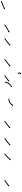

<svg xmlns="http://www.w3.org/2000/svg" viewBox="1882 -2386 500 4316"><g transform="rotate(90 2132.0 -228.0)"><path d="M-4 -17Q-2 -18 1 -19Q5 -20 9 -22Q14 -24 20 -26Q26 -28 32 -31Q39 -33 46 -36Q53 -39 61 -42Q68 -45 76 -48Q84 -51 91 -54Q98 -57 106 -60Q112 -63 119 -66Q125 -69 131 -72Q136 -74 141 -77Q145 -79 149 -80Q152 -82 154 -83Q155 -83 155 -84L149 -95L181 -85L170 -54L164 -66Q164 -65 163 -65Q160 -64 158 -62Q154 -61 150 -59Q145 -56 139 -54Q134 -51 127 -48Q121 -45 114 -42Q106 -39 99 -36Q91 -33 84 -29Q76 -26 68 -23Q61 -20 53 -17Q46 -15 39 -12Q33 -9 27 -7Q21 -5 16 -3Q12 -2 8 0Q5 1 3 2Q2 2 1 2L-6 -17Q-5 -17 -4 -17Z M525 -92Q527 -94 529 -96Q533 -98 537 -101Q541 -104 546 -107Q552 -111 557 -115Q564 -119 570 -123Q577 -127 584 -132Q591 -136 598 -140Q605 -145 612 -149H613Q620 -153 627 -157Q633 -161 640 -164Q646 -168 652 -171Q657 -174 662 -176Q666 -178 670 -180Q673 -182 675 -183Q676 -183 677 -184L671 -196L702 -185L692 -154L686 -166Q685 -166 684 -165Q682 -164 679 -162Q675 -161 671 -158Q666 -156 661 -153Q655 -150 649 -147Q643 -143 636 -140Q630 -136 623 -132Q616 -127 608 -123Q601 -119 594 -115Q588 -110 581 -106Q574 -102 568 -98Q563 -94 557 -91Q552 -87 548 -84Q544 -82 541 -79Q538 -77 536 -76Q535 -75 534 -75L523 -91Q524 -92 525 -92Z M834 -92Q836 -94 838 -96Q841 -98 845 -101Q849 -104 854 -107Q859 -111 865 -115Q871 -119 877 -124Q883 -129 889 -133Q896 -138 902 -143Q909 -148 915 -154Q922 -158 928 -163Q934 -168 939 -173Q945 -177 950 -181Q954 -185 958 -188Q962 -191 965 -194Q968 -196 969 -197Q970 -198 971 -198L962 -209L995 -206L992 -173L984 -183Q983 -183 982 -182Q980 -180 978 -178Q975 -176 971 -173Q967 -169 962 -166V-165Q957 -161 952 -157Q946 -152 940 -148Q934 -143 928 -138Q921 -133 915 -128Q908 -123 902 -118Q895 -113 889 -108Q883 -103 877 -99Q871 -95 866 -91Q861 -87 857 -84Q853 -82 850 -79Q847 -77 845 -76Q844 -75 843 -75L832 -91Q833 -92 834 -92Z M1302 -92Q1303 -94 1306 -96Q1309 -98 1313 -101Q1317 -104 1322 -107Q1327 -111 1333 -115Q1338 -120 1344 -124Q1351 -129 1357 -134Q1363 -139 1370 -144Q1376 -149 1383 -154Q1389 -159 1395 -164Q1401 -169 1407 -173Q1413 -177 1418 -182Q1422 -185 1426 -189Q1430 -192 1433 -194Q1436 -196 1437 -198Q1438 -198 1439 -199L1431 -209L1463 -206L1460 -173L1452 -183Q1451 -183 1450 -182Q1448 -181 1446 -179Q1443 -176 1439 -173Q1435 -170 1430 -166Q1425 -162 1420 -158Q1414 -153 1408 -148Q1402 -143 1395 -138Q1389 -133 1382 -128Q1376 -123 1369 -118Q1363 -113 1357 -108Q1350 -104 1345 -99Q1339 -95 1334 -91Q1329 -88 1325 -84Q1321 -82 1318 -79Q1315 -77 1313 -76Q1312 -75 1311 -75L1300 -91Q1301 -92 1302 -92ZM1637 -379Q1637 -379 1637 -379Q1637 -379 1637 -379Q1637 -379 1637 -379Q1637 -379 1637 -379Q1636 -379 1634 -379Q1634 -379 1634 -379Q1634 -379 1634 -379Q1634 -379 1634 -379Q1634 -379 1634 -379Q1632 -379 1630 -380Q1630 -380 1629.5 -380Q1629 -380 1629 -380Q1629 -380 1629 -380Q1629 -380 1629 -380Q1626 -380 1624 -381Q1624 -381 1624 -381.5Q1624 -382 1624 -382Q1623 -382 1623 -382Q1623 -382 1623 -382Q1620 -383 1618 -385Q1618 -385 1617.5 -385Q1617 -385 1617 -385Q1617 -385 1617 -385Q1617 -385 1617 -385Q1614 -388 1611 -390Q1611 -390 1611 -390.5Q1611 -391 1611 -391Q1611 -391 1611 -391Q1611 -391 1611 -391Q1609 -394 1607 -397Q1607 -397 1606.5 -397.5Q1606 -398 1606 -398Q1606 -398 1606 -398Q1606 -398 1606 -398Q1604 -402 1603 -406Q1603 -406 1603 -406Q1603 -406 1603 -406Q1603 -406 1603 -406.5Q1603 -407 1603 -407Q1603 -411 1603 -415Q1603 -415 1603 -415Q1603 -415 1603 -415Q1603 -415 1603 -415Q1603 -415 1603 -415Q1603 -419 1604 -423Q1604 -423 1604 -423Q1604 -423 1604 -424Q1604 -424 1604 -424Q1604 -424 1604 -424Q1605 -427 1607 -431Q1607 -431 1607 -431Q1607 -431 1607 -431Q1607 -431 1607 -431Q1607 -431 1607 -431Q1609 -434 1611 -437Q1611 -437 1611 -437Q1611 -437 1611 -437Q1611 -437 1611 -437Q1611 -437 1611 -437Q1613 -439 1615 -441Q1615 -441 1615 -441Q1615 -441 1615 -441Q1615 -441 1615.5 -441.5Q1616 -442 1616 -442Q1617 -443 1619 -444Q1619 -444 1619 -444Q1619 -444 1619 -444Q1619 -444 1619 -444Q1619 -444 1619 -444Q1621 -445 1622 -446Q1622 -446 1622 -446Q1622 -446 1622 -446Q1622 -446 1622 -446Q1622 -446 1622 -446Q1622 -446 1623 -446L1617 -458L1648 -447L1637 -416L1631 -428Q1631 -428 1631 -428Q1631 -428 1631 -428Q1631 -428 1631 -428Q1631 -428 1631 -428Q1631 -428 1631 -428Q1630 -428 1630 -427Q1630 -427 1630 -427Q1630 -427 1630 -427Q1630 -427 1630 -427Q1630 -427 1630 -427Q1629 -427 1628 -426Q1628 -426 1628 -426Q1628 -426 1628 -426Q1628 -426 1628 -426Q1628 -426 1628 -426Q1627 -425 1626 -424Q1626 -424 1626 -424Q1626 -424 1626 -424Q1626 -424 1626 -424Q1626 -424 1626 -424Q1625 -423 1624 -421Q1624 -421 1624 -421Q1624 -421 1624 -421Q1624 -422 1624.5 -422Q1625 -422 1625 -422Q1624 -420 1623 -418Q1623 -418 1623 -418Q1623 -418 1623 -418Q1623 -418 1623 -418.5Q1623 -419 1623 -419Q1623 -416 1622 -414Q1622 -414 1622 -414Q1622 -414 1622 -414Q1623 -415 1623 -415Q1623 -415 1623 -415Q1623 -413 1623 -410Q1623 -410 1623 -410Q1623 -410 1623 -411Q1623 -411 1623 -411Q1623 -411 1623 -411Q1623 -409 1624 -407Q1624 -407 1624 -407Q1624 -407 1624 -407Q1624 -407 1624 -407Q1624 -407 1624 -407Q1625 -405 1627 -403Q1627 -403 1626.5 -403.5Q1626 -404 1626 -404Q1626 -404 1626 -404Q1626 -404 1626 -404Q1628 -402 1629 -401Q1629 -401 1629 -401Q1629 -401 1629 -401Q1629 -401 1629 -401.5Q1629 -402 1629 -402Q1630 -401 1632 -400Q1632 -400 1632 -400Q1632 -400 1632 -400Q1632 -400 1631.5 -400Q1631 -400 1631 -400Q1633 -399 1634 -399Q1634 -399 1634 -399Q1634 -399 1634 -399Q1634 -399 1634 -399Q1634 -399 1634 -399Q1635 -399 1636 -399Q1636 -399 1636 -399Q1636 -399 1636 -399Q1636 -399 1636 -399Q1636 -399 1636 -399Q1637 -399 1638 -399Q1638 -399 1638 -399Q1638 -399 1638 -399Q1637 -399 1637 -399Q1637 -399 1637 -399Q1638 -399 1638 -398V-379Q1638 -379 1637 -379Z M1664 -92Q1666 -93 1668 -95Q1671 -97 1674 -99Q1678 -102 1682 -104Q1686 -107 1691 -111Q1696 -114 1701 -118Q1706 -122 1711 -125Q1717 -129 1722 -133Q1728 -137 1733 -141Q1739 -145 1744 -149Q1749 -152 1754 -156Q1759 -159 1763 -162Q1767 -165 1771 -168Q1774 -170 1776 -172Q1777 -173 1778 -173.5Q1779 -174 1780 -175Q1781 -175 1782 -176L1774 -186L1806 -181L1801 -149L1793 -160Q1793 -159 1792 -159Q1790 -157 1788 -156Q1785 -154 1782 -152Q1779 -149 1775 -146Q1770 -143 1766 -140Q1761 -136 1756 -133Q1750 -129 1745 -125Q1740 -121 1734 -117Q1728 -113 1723 -109Q1718 -105 1712 -101Q1707 -98 1702 -94Q1697 -91 1693 -88Q1689 -85 1685 -83Q1682 -80 1680 -79Q1677 -77 1676 -76Q1675 -75 1674 -75L1663 -91Q1664 -92 1664 -92ZM1933 -233Q1933 -233 1933 -233Q1933 -233 1933 -233Q1933 -233 1933 -233Q1933 -233 1933 -233Q1931 -232 1929 -231Q1929 -231 1929 -231Q1929 -231 1929 -231Q1929 -231 1929 -231Q1929 -231 1929 -231Q1925 -229 1922 -227Q1922 -227 1922 -227Q1922 -227 1922 -227Q1922 -227 1922 -227Q1922 -227 1922 -227Q1918 -224 1913 -221Q1913 -221 1913 -221Q1913 -221 1913 -221Q1913 -221 1913 -221Q1913 -221 1913 -221Q1908 -218 1903 -214Q1903 -214 1903 -214Q1903 -214 1903 -214Q1903 -214 1903 -214Q1903 -214 1903 -214Q1898 -210 1893 -205Q1893 -205 1893 -205Q1893 -205 1893 -205Q1893 -205 1893 -205Q1893 -205 1893 -205Q1887 -201 1882 -195Q1882 -195 1882 -195Q1882 -195 1882 -195Q1882 -195 1882 -195Q1882 -195 1882 -195Q1877 -190 1872 -184Q1872 -184 1872 -184Q1872 -184 1872 -184Q1872 -184 1872 -184Q1872 -184 1872 -184Q1867 -178 1863 -172Q1863 -172 1863 -172Q1863 -172 1863 -172Q1863 -172 1863 -172Q1863 -172 1863 -172Q1859 -166 1855 -160Q1855 -160 1855 -160Q1855 -160 1855 -160Q1855 -160 1855 -160Q1855 -160 1855 -160Q1851 -154 1848 -148Q1848 -148 1848 -148Q1848 -148 1848 -148Q1848 -148 1848 -148Q1848 -148 1848 -148Q1845 -142 1843 -136Q1843 -136 1843 -136.5Q1843 -137 1843 -137Q1843 -137 1843 -137Q1843 -137 1843 -137Q1841 -132 1840 -127Q1840 -127 1840 -127Q1840 -127 1840 -127Q1840 -127 1840 -127Q1840 -127 1840 -127Q1838 -123 1837 -119Q1837 -119 1837 -119Q1837 -119 1837 -119Q1837 -119 1837 -119Q1837 -119 1837 -119Q1836 -117 1836 -114Q1836 -114 1836 -114.5Q1836 -115 1836 -115Q1836 -115 1836 -115Q1836 -115 1836 -115Q1836 -114 1835 -113L1848 -110L1820 -93L1803 -121L1816 -118Q1816 -119 1816 -120Q1816 -120 1816 -120Q1816 -120 1816 -120Q1816 -120 1816 -120Q1816 -120 1816 -120Q1817 -122 1818 -125Q1818 -125 1818 -125Q1818 -125 1818 -125Q1818 -125 1818 -125Q1818 -125 1818 -125Q1819 -129 1821 -133Q1821 -133 1821 -133Q1821 -133 1821 -134Q1821 -134 1821 -134Q1821 -134 1821 -134Q1822 -139 1825 -144Q1825 -144 1825 -144Q1825 -144 1825 -144Q1825 -144 1825 -144Q1825 -144 1825 -144Q1827 -150 1830 -156Q1830 -156 1830 -156.5Q1830 -157 1830 -157Q1830 -157 1830 -157Q1830 -157 1830 -157Q1834 -163 1837 -170Q1837 -170 1837.5 -170Q1838 -170 1838 -170Q1838 -170 1838 -170Q1838 -170 1838 -170Q1842 -177 1846 -183Q1846 -183 1846 -183Q1846 -183 1846 -183Q1846 -183 1846 -183.5Q1846 -184 1846 -184Q1851 -190 1856 -197Q1856 -197 1856 -197Q1856 -197 1856 -197Q1857 -197 1857 -197Q1857 -197 1857 -197Q1862 -203 1868 -209Q1868 -209 1868 -209Q1868 -209 1868 -209Q1868 -209 1868 -209Q1868 -209 1868 -209Q1873 -215 1879 -220Q1879 -220 1879 -220Q1879 -220 1879 -220Q1879 -220 1879 -220Q1879 -220 1879 -220Q1885 -225 1891 -230Q1891 -230 1891 -230Q1891 -230 1891 -230Q1891 -230 1891 -230Q1891 -230 1891 -230Q1897 -234 1902 -238Q1902 -238 1902 -238Q1902 -238 1902 -238Q1902 -238 1902 -238Q1902 -238 1902 -238Q1907 -241 1912 -244Q1912 -244 1912 -244Q1912 -244 1912 -244Q1912 -244 1912 -244Q1912 -244 1912 -244Q1916 -246 1919 -248Q1919 -248 1919 -248Q1919 -248 1919 -248Q1919 -248 1919 -248Q1919 -248 1919 -248Q1922 -250 1924 -251Q1924 -251 1924 -251Q1924 -251 1924 -251Q1925 -251 1925 -251Q1925 -251 1925 -251Q1925 -251 1926 -252L1935 -234Q1934 -233 1933 -233Z M2197 -188Q2197 -188 2197 -188Q2197 -188 2197 -188Q2196 -188 2196 -188Q2196 -188 2196 -188Q2199 -188 2202 -188Q2202 -188 2202 -188Q2202 -188 2202 -188Q2202 -188 2202 -188Q2202 -188 2202 -188Q2205 -188 2210 -188Q2210 -188 2210 -188Q2210 -188 2210 -188Q2210 -188 2210 -188Q2210 -188 2210 -188Q2215 -189 2220 -189Q2220 -189 2220 -189Q2220 -189 2220 -189Q2220 -189 2220 -189Q2220 -189 2220 -189Q2225 -190 2231 -191Q2231 -191 2231 -191Q2231 -191 2231 -191Q2231 -191 2231 -191Q2231 -191 2231 -191Q2238 -192 2244 -194Q2244 -194 2244 -194Q2244 -194 2244 -194Q2244 -194 2244 -194Q2244 -194 2244 -194Q2251 -197 2257 -199Q2257 -199 2257 -199Q2257 -199 2257 -199Q2257 -199 2257 -199Q2257 -199 2257 -199Q2264 -202 2270 -206Q2270 -206 2270 -206Q2270 -206 2270 -206Q2270 -206 2270 -206Q2270 -206 2270 -206Q2276 -210 2283 -214Q2283 -214 2283 -214Q2283 -214 2283 -214Q2283 -214 2282.5 -214Q2282 -214 2282 -214Q2288 -218 2294 -223Q2294 -223 2294 -223Q2294 -223 2294 -223Q2294 -223 2294 -223Q2294 -223 2294 -223Q2299 -228 2304 -232Q2304 -232 2304 -232Q2304 -232 2304 -232Q2304 -232 2304 -232Q2304 -232 2304 -232Q2309 -237 2313 -241Q2313 -241 2313 -241Q2313 -241 2313 -241Q2313 -241 2313 -241Q2313 -241 2313 -241Q2316 -245 2320 -249Q2320 -249 2320 -249Q2320 -249 2320 -249Q2320 -249 2320 -249Q2320 -249 2320 -249Q2322 -253 2325 -256Q2325 -256 2325 -256Q2325 -256 2325 -256Q2325 -256 2325 -256Q2325 -256 2325 -256Q2326 -258 2328 -260Q2328 -261 2329 -261L2318 -269L2351 -274L2356 -242L2345 -250Q2345 -249 2344 -248Q2342 -246 2340 -243Q2340 -243 2340 -243Q2340 -243 2340 -243Q2340 -243 2340 -243Q2340 -243 2340 -243Q2338 -240 2335 -237Q2335 -237 2335 -237Q2335 -237 2335 -236Q2335 -236 2335 -236Q2335 -236 2335 -236Q2331 -232 2328 -228Q2328 -228 2328 -228Q2328 -228 2328 -228Q2327 -228 2327 -228Q2327 -228 2327 -228Q2323 -223 2318 -218Q2318 -218 2318 -218Q2318 -218 2318 -218Q2318 -218 2318 -218Q2318 -218 2318 -218Q2313 -213 2307 -208Q2307 -208 2307 -208Q2307 -208 2307 -208Q2307 -208 2307 -208Q2307 -208 2307 -208Q2301 -203 2294 -198Q2294 -198 2294 -198Q2294 -198 2294 -198Q2294 -198 2294 -198Q2294 -198 2294 -198Q2287 -193 2280 -189Q2280 -189 2280 -189Q2280 -189 2280 -189Q2280 -189 2280 -189Q2280 -189 2280 -189Q2273 -185 2265 -181Q2265 -181 2265 -181Q2265 -181 2265 -181Q2265 -181 2265 -181Q2265 -181 2265 -181Q2258 -178 2250 -175Q2250 -175 2250 -175Q2250 -175 2250 -175Q2250 -175 2250 -175Q2250 -175 2250 -175Q2243 -173 2235 -172Q2235 -172 2235 -172Q2235 -172 2235 -172Q2235 -171 2235 -171Q2235 -171 2235 -171Q2228 -170 2222 -169Q2222 -169 2222 -169Q2222 -169 2222 -169Q2222 -169 2222 -169Q2222 -169 2222 -169Q2216 -169 2211 -169Q2211 -169 2210.5 -169Q2210 -169 2210 -168Q2210 -168 2210 -168Q2210 -168 2210 -168Q2206 -168 2202 -168Q2202 -168 2202 -168Q2202 -168 2202 -168Q2202 -168 2202 -168Q2202 -168 2202 -168Q2198 -168 2196 -168Q2196 -168 2196 -168Q2196 -168 2196 -168Q2196 -168 2196 -168Q2196 -168 2196 -168Q2195 -168 2194 -168L2195 -188Q2196 -188 2197 -188Z M2692 -92Q2693 -94 2696 -96Q2699 -98 2703 -101Q2707 -104 2712 -107Q2717 -111 2723 -115Q2729 -119 2735 -124Q2741 -129 2747 -134Q2754 -139 2761 -144Q2767 -148 2774 -154Q2780 -158 2786 -163Q2792 -168 2798 -172Q2804 -177 2809 -180Q2813 -184 2818 -187Q2821 -190 2825 -193Q2827 -195 2829 -196Q2830 -197 2831 -197L2822 -208L2855 -204L2851 -171L2843 -182Q2842 -181 2841 -180Q2839 -179 2837 -177Q2834 -174 2830 -172Q2826 -168 2821 -165Q2816 -161 2810 -156Q2805 -152 2799 -147Q2792 -142 2786 -138Q2779 -133 2773 -128Q2766 -123 2760 -118Q2753 -113 2747 -108Q2740 -103 2735 -99Q2729 -95 2724 -91Q2719 -88 2715 -84Q2711 -82 2708 -79Q2705 -77 2703 -76Q2702 -75 2701 -75L2690 -91Q2691 -92 2692 -92Z M3080 -92Q3081 -94 3084 -96Q3087 -98 3091 -101Q3095 -104 3100 -107Q3105 -111 3111 -115Q3116 -119 3123 -124H3122Q3129 -129 3135 -134Q3141 -139 3148 -144Q3154 -149 3161 -154Q3167 -159 3173 -164Q3179 -169 3185 -173Q3190 -178 3195 -182Q3199 -186 3203 -189Q3207 -192 3210 -195Q3213 -197 3214 -198Q3215 -199 3216 -200L3207 -210L3240 -207L3237 -174L3229 -184Q3228 -184 3227 -183Q3226 -182 3223 -179Q3220 -177 3216 -174Q3212 -170 3208 -167Q3203 -162 3197 -158Q3192 -153 3186 -148Q3180 -143 3173 -138Q3167 -133 3160 -128Q3154 -123 3147 -118Q3141 -113 3135 -108Q3129 -104 3123 -99Q3117 -95 3112 -91Q3107 -88 3103 -84Q3099 -82 3096 -79Q3093 -77 3091 -76Q3090 -75 3089 -75L3078 -91Q3079 -92 3080 -92Z M3425 -92Q3426 -94 3429 -96Q3432 -98 3436 -101Q3436 -101 3436 -101Q3436 -101 3436 -101Q3436 -101 3436 -101Q3436 -101 3436 -101Q3440 -104 3445 -107Q3445 -107 3445 -107Q3445 -107 3445 -107Q3445 -107 3445 -107Q3445 -107 3445 -107Q3450 -111 3455 -115Q3455 -115 3455 -115Q3455 -115 3455 -115Q3455 -115 3455 -115Q3455 -115 3455 -115Q3460 -120 3466 -125Q3466 -125 3466 -125Q3466 -125 3466 -125Q3466 -125 3466 -125Q3466 -125 3466 -125Q3472 -130 3478 -135Q3478 -135 3478 -135Q3478 -135 3478 -135Q3478 -135 3477.5 -135Q3477 -135 3477 -135Q3483 -140 3489 -146Q3489 -146 3489 -146Q3489 -146 3489 -146Q3489 -146 3489 -146Q3489 -146 3489 -146Q3495 -151 3501 -157Q3501 -157 3501 -157Q3501 -157 3501 -157Q3501 -157 3501 -157Q3501 -157 3501 -157Q3506 -163 3512 -168Q3512 -168 3512 -168Q3512 -168 3512 -168Q3512 -168 3512 -168Q3512 -168 3512 -168Q3517 -174 3522 -179Q3526 -184 3530 -189Q3534 -193 3538 -197Q3541 -200 3544 -204Q3545 -205 3545.5 -206Q3546 -207 3547 -208Q3548 -208 3549 -209L3539 -218L3571 -220L3574 -187L3564 -196Q3563 -195 3562 -195Q3561 -193 3560.5 -192Q3560 -191 3559 -190Q3556 -187 3553 -184Q3549 -180 3545 -175Q3541 -170 3536 -165Q3531 -160 3526 -154Q3526 -154 3526 -154Q3526 -154 3526 -154Q3526 -154 3526 -154Q3526 -154 3526 -154Q3521 -149 3515 -143Q3515 -143 3515 -143Q3515 -143 3515 -143Q3515 -143 3515 -143Q3515 -143 3515 -143Q3509 -137 3503 -131Q3503 -131 3503 -131Q3503 -131 3503 -131Q3503 -131 3503 -131Q3503 -131 3503 -131Q3497 -126 3491 -120Q3491 -120 3491 -120Q3491 -120 3491 -120Q3491 -120 3491 -120Q3491 -120 3491 -120Q3485 -115 3479 -109Q3479 -109 3479 -109Q3479 -109 3479 -109Q3479 -109 3479 -109Q3479 -109 3479 -109Q3473 -104 3467 -100Q3467 -100 3467 -100Q3467 -100 3467 -100Q3467 -100 3467 -100Q3467 -100 3467 -100Q3462 -95 3457 -91Q3457 -91 3457 -91Q3457 -91 3457 -91Q3457 -91 3457 -91Q3457 -91 3457 -91Q3452 -88 3448 -85Q3448 -85 3448 -85Q3448 -85 3448 -85Q3448 -85 3448 -85Q3448 -85 3448 -85Q3444 -82 3441 -79Q3438 -77 3436 -76Q3435 -75 3434 -75L3423 -91Q3424 -92 3425 -92Z M4020 -91Q4022 -92 4024 -94Q4026 -95 4030 -98Q4034 -101 4037 -103Q4042 -106 4046 -109Q4051 -113 4056 -117Q4062 -120 4067 -124Q4072 -128 4078 -132Q4083 -136 4089 -140Q4094 -144 4099 -148Q4104 -151 4109 -155Q4114 -158 4118 -161Q4122 -164 4125 -167Q4129 -169 4131 -171Q4133 -173 4135 -174Q4135 -174 4136 -175L4128 -185L4161 -181L4156 -148L4148 -159Q4148 -158 4147 -158Q4145 -156 4143 -155Q4140 -153 4137 -151Q4134 -148 4130 -145Q4126 -142 4121 -139Q4116 -135 4111 -131Q4106 -128 4101 -124Q4095 -120 4090 -116Q4084 -112 4079 -108Q4073 -104 4068 -100Q4063 -97 4058 -93Q4053 -90 4049 -87Q4046 -84 4041 -81Q4038 -79 4036 -77Q4033 -76 4032 -75Q4031 -74 4030 -74L4019 -90Q4020 -90 4020 -91Z"/></g></svg>

Font: FRB American Cursive Just Arrows
Style: Italic
Weight: 400
Italic angle: -25°
Version: Version 2.0;Modular Font Editor K font №1